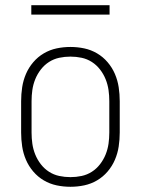

<svg xmlns="http://www.w3.org/2000/svg" viewBox="-20 -708 540 736"><path d="M250 8Q223 8 197 2.5Q171 -3 148 -16.5Q125 -30 107.5 -50.5Q90 -71 79.5 -95.5Q69 -120 65 -146.5Q61 -173 61 -200V-320Q61 -347 65 -373.5Q69 -400 79.5 -424.5Q90 -449 107.5 -469.5Q125 -490 148 -503.5Q171 -517 197 -522.5Q223 -528 250 -528Q277 -528 303 -522.5Q329 -517 352 -503.5Q375 -490 392.5 -469.5Q410 -449 420.5 -424.5Q431 -400 435 -373.5Q439 -347 439 -320V-200Q439 -173 435 -146.5Q431 -120 420.5 -95.5Q410 -71 392.5 -50.5Q375 -30 352 -16.5Q329 -3 303 2.5Q277 8 250 8ZM250 -29Q272 -29 293 -33.5Q314 -38 332 -49.5Q350 -61 363.5 -78.5Q377 -96 385 -116Q393 -136 396 -157Q399 -178 399 -200V-320Q399 -342 396 -363Q393 -384 385 -404Q377 -424 363.5 -441.5Q350 -459 332 -470.5Q314 -482 293 -486.5Q272 -491 250 -491Q228 -491 207 -486.5Q186 -482 168 -470.5Q150 -459 136.5 -441.5Q123 -424 115 -404Q107 -384 104 -363Q101 -342 101 -320V-200Q101 -178 104 -157Q107 -136 115 -116Q123 -96 136.5 -78.5Q150 -61 168 -49.5Q186 -38 207 -33.5Q228 -29 250 -29ZM400 -652H100V-688H400Z"/></svg>

Font: Iosevka Extralight
Style: Regular
Weight: 200
Monospace: yes
Designer: Belleve Invis
Foundry: Belleve Invis
Version: Version 32.0.1; ttfautohint (v1.8.4)